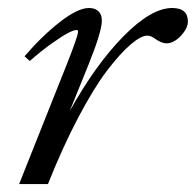

<svg xmlns="http://www.w3.org/2000/svg" viewBox="-20 -465 495 485"><path d="M28.3 0 149.4 -304.2Q177.2 -374.5 177.2 -385.3Q177.2 -389.2 172.9 -389.2Q167 -389.2 152.8 -382.1Q138.7 -375 112.1 -356.2Q85.4 -337.4 55.2 -311L42 -322.8Q86.4 -374.5 131.6 -409.7Q176.8 -444.8 204.6 -444.8Q220.2 -444.8 228.8 -436.5Q237.3 -428.2 237.3 -413.1Q237.3 -385.3 203.6 -301.8L156.2 -184.6Q221.7 -302.2 292 -373.5Q362.3 -444.8 415 -444.8Q454.6 -444.8 454.6 -410.6Q454.6 -393.6 436.8 -374.5Q418.9 -355.5 400.4 -355.5Q388.2 -355.5 371.6 -367.2Q360.8 -375 352.5 -375Q335.9 -375 309.6 -352.3Q283.2 -329.6 250.2 -286.4Q217.3 -243.2 177.7 -168.2Q138.2 -93.3 101.1 0Z"/></svg>

Font: Elstob
Style: Italic
Weight: 400
Italic angle: -20°
Designer: Peter S. Baker
Version: Version 1.015